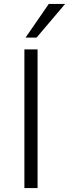

<svg xmlns="http://www.w3.org/2000/svg" viewBox="-20 -956 351 976"><path d="M104 0V-705H171V0ZM110 -765 228 -936H311L166 -765Z"/></svg>

Font: Nunito Sans 9pt Light
Style: Regular
Weight: 300
Version: Version 3.101;gftools[0.9.27]